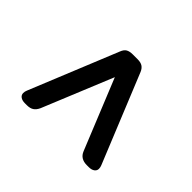

<svg xmlns="http://www.w3.org/2000/svg" viewBox="-92 -819 634 634"><g transform="rotate(45 225.0 -502.0)"><path d="M48 -339Q48 -346 51 -353L177 -662Q182 -675 190.5 -680Q199 -685 214 -685H237Q251 -685 259.5 -679.5Q268 -674 273 -662L399 -353Q402 -346 402 -339Q402 -330 394.5 -324.5Q387 -319 374 -319H365Q335 -319 325 -344L225 -590L124 -344Q118 -331 109 -325Q100 -319 85 -319H76Q63 -319 55.5 -324.5Q48 -330 48 -339Z"/></g></svg>

Font: Asap-Medium
Style: Regular
Weight: 500
Designer: Pablo Cosgaya
Foundry: Omnibus-Type
Version: Version 2.000; ttfautohint (v1.8)